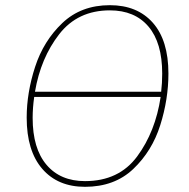

<svg xmlns="http://www.w3.org/2000/svg" viewBox="-20 -711 729 741"><path d="M630 -427Q630 -328 598.5 -228Q567 -128 494.5 -59Q422 10 308 10Q203 10 143 -59.5Q83 -129 83 -257Q83 -353 115.5 -453Q148 -553 220.5 -622Q293 -691 404 -691Q510 -691 570 -623Q630 -555 630 -427ZM115 -357H602Q606 -390 606 -427Q606 -546 553 -608.5Q500 -671 404 -671Q280 -671 208.5 -579Q137 -487 115 -357ZM600 -337H112Q106 -295 106 -256Q106 -138 159.5 -75Q213 -12 308 -12Q439 -12 509.5 -107.5Q580 -203 600 -337Z"/></svg>

Font: Fira Sans Thin
Style: Italic
Weight: 250
Italic angle: -8°
Designer: Carrois Corporate & Edenspiekermann AG
Foundry: Carrois Corporate GbR & Edenspiekermann AG
Version: Version 4.203